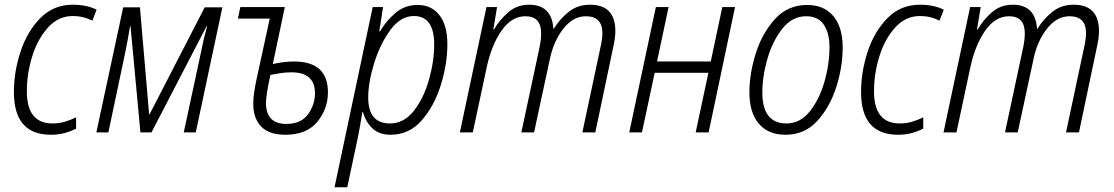

<svg xmlns="http://www.w3.org/2000/svg" viewBox="-20 -562 4728 815"><path d="M303 -16V-64Q279 -52 254.5 -45Q230 -38 203 -38Q94 -38 94 -174Q94 -250 117 -323.5Q140 -397 184 -445.5Q228 -494 289 -494Q334 -494 372 -474L390 -521Q348 -542 289 -542Q207 -542 151 -485Q95 -428 67 -342.5Q39 -257 39 -171Q39 10 196 10Q228 10 255 2.5Q282 -5 303 -16Z M440 0 512 -341Q518 -371 523 -398Q528 -425 532 -451H534L576 0H623L857 -451H859Q851 -421 844.5 -393.5Q838 -366 832 -335L760 0H811L924 -531H849L615 -77H613L574 -531H503L389 0Z M1372 -170Q1372 -301 1228 -301Q1203 -301 1178.5 -297.5Q1154 -294 1138 -290L1189 -532H1000L990 -483H1125L1068 -221Q1063 -197 1059 -171.5Q1055 -146 1055 -121Q1055 -61 1088 -25.5Q1121 10 1192 10Q1282 10 1327 -45Q1372 -100 1372 -170ZM1109 -125Q1109 -159 1128 -244Q1147 -248 1170 -251.5Q1193 -255 1217 -255Q1317 -255 1317 -166Q1317 -118 1287.5 -77Q1258 -36 1196 -36Q1109 -36 1109 -125Z M1543 -148Q1543 -212 1568 -293Q1593 -374 1636.5 -434Q1680 -494 1737 -494Q1823 -494 1823 -373Q1823 -302 1801 -224Q1779 -146 1737 -92Q1695 -38 1635 -38Q1543 -38 1543 -148ZM1454 233 1499 22Q1504 -2 1509 -31.5Q1514 -61 1518 -86H1521Q1531 -47 1559.5 -18.5Q1588 10 1638 10Q1717 10 1770.5 -51.5Q1824 -113 1851.5 -202Q1879 -291 1879 -374Q1879 -455 1845 -498Q1811 -541 1753 -541Q1700 -541 1660.5 -508.5Q1621 -476 1593 -429H1590L1606 -532H1562L1400 233Z M1987 0 2045 -272Q2065 -368 2108 -430.5Q2151 -493 2210 -493Q2277 -493 2277 -421Q2277 -393 2270 -360L2193 0H2247L2314 -311Q2330 -388 2371.5 -440.5Q2413 -493 2467 -493Q2537 -493 2537 -421Q2537 -397 2528 -357L2452 0H2507L2582 -357Q2592 -399 2592 -430Q2592 -542 2484 -542Q2431 -542 2392.5 -510.5Q2354 -479 2331 -440H2329Q2322 -542 2226 -542Q2174 -542 2137 -509.5Q2100 -477 2077 -437H2074L2090 -532H2045L1932 0Z M2705 0 2759 -253H2987L2933 0H2988L3100 -532H3046L2997 -301H2769L2818 -532H2764L2651 0Z M3557 -361Q3557 -446 3517.5 -493.5Q3478 -541 3406 -541Q3324 -541 3269.5 -481Q3215 -421 3188 -335Q3161 -249 3161 -170Q3161 -84 3201 -37Q3241 10 3314 10Q3395 10 3448.5 -48Q3502 -106 3529.5 -191.5Q3557 -277 3557 -361ZM3216 -169Q3216 -239 3238 -314Q3260 -389 3301.5 -441Q3343 -493 3402 -493Q3453 -493 3477 -457Q3501 -421 3501 -364Q3501 -288 3479 -213Q3457 -138 3416.5 -88Q3376 -38 3319 -38Q3216 -38 3216 -169Z M3899 -16V-64Q3875 -52 3850.5 -45Q3826 -38 3799 -38Q3690 -38 3690 -174Q3690 -250 3713 -323.5Q3736 -397 3780 -445.5Q3824 -494 3885 -494Q3930 -494 3968 -474L3986 -521Q3944 -542 3885 -542Q3803 -542 3747 -485Q3691 -428 3663 -342.5Q3635 -257 3635 -171Q3635 10 3792 10Q3824 10 3851 2.5Q3878 -5 3899 -16Z M4040 0 4098 -272Q4118 -368 4161 -430.5Q4204 -493 4263 -493Q4330 -493 4330 -421Q4330 -393 4323 -360L4246 0H4300L4367 -311Q4383 -388 4424.5 -440.5Q4466 -493 4520 -493Q4590 -493 4590 -421Q4590 -397 4581 -357L4505 0H4560L4635 -357Q4645 -399 4645 -430Q4645 -542 4537 -542Q4484 -542 4445.5 -510.5Q4407 -479 4384 -440H4382Q4375 -542 4279 -542Q4227 -542 4190 -509.5Q4153 -477 4130 -437H4127L4143 -532H4098L3985 0Z"/></svg>

Font: Noto Sans UI SemiCondensed Light
Style: Italic
Weight: 300
Width: 4
Designer: Monotype Design Team
Foundry: Monotype Imaging Inc.
Version: 1.001